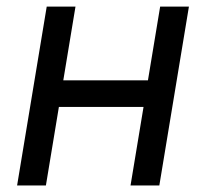

<svg xmlns="http://www.w3.org/2000/svg" viewBox="-20 -566 629 586"><path d="M451.7 -320.8 438 -239.7H138.7L152.3 -320.8ZM210.4 -545.9 120.1 0H32.2L122.6 -545.9ZM556.6 -545.9 466.3 0H378.4L468.8 -545.9Z"/></svg>

Font: Inter Variable
Style: Italic
Weight: 400
Italic angle: -9.39999°
Designer: Rasmus Andersson
Foundry: rsms
Version: Version 4.001;git-9221beed3